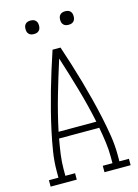

<svg xmlns="http://www.w3.org/2000/svg" viewBox="-136 -997 771 1071"><g transform="rotate(-15 250.0 -462.0)"><path d="M19 0V-37H74V-74Q74 -130 83 -186.5Q92 -243 104 -298.5Q116 -354 130 -409Q144 -464 159.5 -518.5Q175 -573 192 -627Q209 -681 227 -735H273Q291 -681 308 -627Q325 -573 340.5 -518.5Q356 -464 370 -409Q384 -354 396 -298.5Q408 -243 417 -186.5Q426 -130 426 -74V-37H481V0H330V-37H386V-74Q386 -117 380 -160.5Q374 -204 366 -247H134Q126 -204 120 -160.5Q114 -117 114 -74V-37H170V0ZM359 -284Q338 -384 309.5 -482.5Q281 -581 250 -678Q219 -581 190.5 -482.5Q162 -384 141 -284ZM350 -846Q342 -846 334.5 -848Q327 -850 321 -856Q315 -862 313 -869.5Q311 -877 311 -885Q311 -893 313 -900.5Q315 -908 321 -914Q327 -920 334.5 -922Q342 -924 350 -924Q358 -924 365.5 -922Q373 -920 379 -914Q385 -908 387 -900.5Q389 -893 389 -885Q389 -877 387 -869.5Q385 -862 379 -856Q373 -850 365.5 -848Q358 -846 350 -846ZM150 -846Q142 -846 134.5 -848Q127 -850 121 -856Q115 -862 113 -869.5Q111 -877 111 -885Q111 -893 113 -900.5Q115 -908 121 -914Q127 -920 134.5 -922Q142 -924 150 -924Q158 -924 165.5 -922Q173 -920 179 -914Q185 -908 187 -900.5Q189 -893 189 -885Q189 -877 187 -869.5Q185 -862 179 -856Q173 -850 165.5 -848Q158 -846 150 -846Z"/></g></svg>

Font: Iosevka Curly Slab Extralight
Style: Regular
Weight: 200
Monospace: yes
Designer: Belleve Invis
Foundry: Belleve Invis
Version: Version 22.1.2; ttfautohint (v1.8.4)